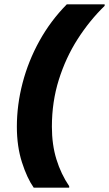

<svg xmlns="http://www.w3.org/2000/svg" viewBox="-20 -780 504 888"><path d="M136 88Q105 44 81.5 -29.5Q58 -103 58 -194Q58 -295 84.5 -396.5Q111 -498 162.5 -591Q214 -684 289 -760H464V-753Q394 -685 339 -599Q284 -513 252 -411Q220 -309 220 -194Q220 -111 241 -43Q262 25 300 81V88Z"/></svg>

Font: Kufam
Style: Bold Italic
Weight: 700
Italic angle: -11°
Designer: Artur Schmal
Foundry: Original Type
Version: Version 1.301; ttfautohint (v1.8.3)